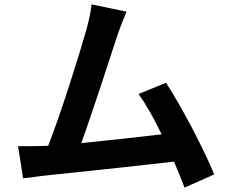

<svg xmlns="http://www.w3.org/2000/svg" viewBox="-20 -807 1040 872"><path d="M172 -144C139 -143 96 -143 62 -143L85 3C117 -1 154 -6 179 -9C305 -22 608 -54 770 -73C789 -30 805 11 818 45L953 -15C907 -127 805 -323 734 -431L609 -380C642 -336 679 -269 714 -197C613 -185 471 -169 349 -157C398 -291 480 -545 512 -643C527 -687 542 -724 555 -754L396 -787C392 -753 386 -722 372 -671C343 -567 257 -293 199 -145Z"/></svg>

Font: Noto Sans Mono CJK HK
Style: Bold
Weight: 700
Designer: Ryoko NISHIZUKA 西塚涼子 (kana, bopomofo & ideographs); Paul D. Hunt (Latin, Greek & Cyrillic); Sandoll Communications 산돌커뮤니
Foundry: Adobe
Version: Version 2.004;hotconv 1.0.118;makeotfexe 2.5.65603